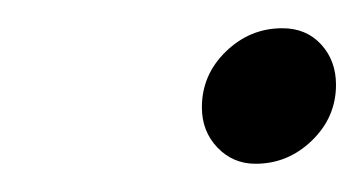

<svg xmlns="http://www.w3.org/2000/svg" viewBox="-20 -345 258 136"><path d="M218 -285Q218 -262 201 -245.5Q184 -229 161 -229Q145 -229 134 -240.5Q123 -252 123 -269Q123 -292 140 -308.5Q157 -325 180 -325Q197 -325 207.5 -313.5Q218 -302 218 -285Z"/></svg>

Font: Gontserrat Light
Style: Italic
Weight: 300
Italic angle: -11.3°
Designer: Julieta Ulanovsky
Foundry: Julieta Ulanovsky
Version: Version 6.001